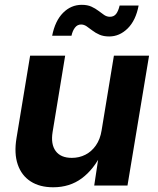

<svg xmlns="http://www.w3.org/2000/svg" viewBox="-20 -773 657 800"><path d="M201.7 7.3Q145.5 7.3 107.7 -17.1Q69.8 -41.5 54 -87.4Q38.1 -133.3 48.8 -197.8L105.5 -541H251.5L199.2 -223.1Q190.9 -172.4 211.9 -143.8Q232.9 -115.2 279.3 -115.2Q310.1 -115.2 335.9 -128.4Q361.8 -141.6 379.6 -167.2Q397.5 -192.9 403.3 -229.5L454.6 -541H601.1L511.2 0H372.6L393.1 -135.7H404.3Q371.1 -67.4 320.8 -30Q270.5 7.3 201.7 7.3ZM435.1 -621.1Q411.6 -621.1 394.8 -628.4Q377.9 -635.7 364.7 -646Q351.6 -656.2 340.6 -663.6Q329.6 -670.9 317.9 -670.9Q302.2 -670.9 292.2 -657.7Q282.2 -644.5 277.8 -624H197.3Q209.5 -686 242.7 -719.5Q275.9 -752.9 320.8 -752.9Q344.2 -752.9 360.8 -745.4Q377.4 -737.8 390.4 -727.8Q403.3 -717.8 414.3 -710.4Q425.3 -703.1 438 -703.1Q454.6 -703.1 463.9 -715.1Q473.1 -727.1 478.5 -750H557.6Q545.9 -688 512 -654.5Q478 -621.1 435.1 -621.1Z"/></svg>

Font: Inter 17pt
Style: Bold Italic
Weight: 700
Italic angle: -9.3988°
Version: Version 4.001;git-66647c0bb